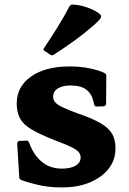

<svg xmlns="http://www.w3.org/2000/svg" viewBox="-20 -803 561 838"><path d="M322 -307Q384 -286 419.5 -265Q455 -244 469.5 -218.5Q484 -193 484 -156Q484 -105 454.5 -67Q425 -29 372.5 -7Q320 15 251 15Q193 15 148 4.5Q103 -6 73 -17Q64 -21 64 -30L55 -177Q55 -186 65 -188L93 -189Q103 -191 107 -181L113 -165Q133 -119 167.5 -93Q202 -67 250 -67Q288 -67 310 -80Q332 -93 332 -116Q332 -129 323 -139.5Q314 -150 290.5 -161.5Q267 -173 224 -189Q157 -215 119.5 -237Q82 -259 67.5 -286Q53 -313 53 -351Q53 -425 115.5 -469Q178 -513 283 -513Q332 -513 372 -504.5Q412 -496 435 -485Q444 -481 444 -471L443 -350Q443 -341 433 -339L403 -338Q393 -337 391 -347L388 -359Q381 -393 357 -411.5Q333 -430 288 -430Q253 -430 232.5 -417Q212 -404 212 -381Q212 -367 221 -356.5Q230 -346 254 -334.5Q278 -323 322 -307ZM216 -565Q208 -559 200 -564L174 -581Q166 -586 172 -593Q203 -639 231 -684Q259 -729 283 -775Q289 -784 298 -783Q324 -782 351.5 -773.5Q379 -765 401 -752Q416 -743 420 -736.5Q424 -730 416.5 -720Q409 -710 386 -690Q352 -660 309.5 -629Q267 -598 216 -565Z"/></svg>

Font: Hahmlet ExtraBold
Style: Regular
Weight: 800
Designer: Minjoo Ham & Mark Frömberg
Foundry: hypertype
Version: Version 1.002